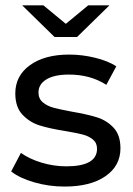

<svg xmlns="http://www.w3.org/2000/svg" viewBox="-20 -698 500 724"><path d="M108.6 -10.6C145.4 0.2 183.7 5.5 223.6 5.5C288.6 5.5 339.9 -7.5 377.7 -33.6C415.4 -59.6 434.2 -94.8 434.2 -138.9C434.2 -172 425.7 -197.8 408.5 -216.2C391.3 -234.6 370.6 -247.6 346.4 -255.3C322.2 -263 290.4 -270.2 251.2 -276.9C221.7 -282.4 198.9 -287.3 182.6 -291.6C166.4 -295.9 152.7 -302.7 141.7 -311.9C130.6 -321.1 125.1 -333.7 125.1 -349.6C125.1 -369.8 134.9 -386.1 154.6 -398.4C174.2 -410.6 202.7 -416.8 240.1 -416.8C294.1 -416.8 341 -403.9 380.9 -378.1L418.6 -448C397.7 -461.5 371.1 -472.3 338.6 -480.2C306.1 -488.2 273.5 -492.2 241 -492.2C179.1 -492.2 129.7 -478.9 92.9 -452.2C56.1 -425.5 37.7 -390.1 37.7 -345.9C37.7 -311.6 46.6 -284.9 64.4 -265.9C82.2 -246.9 103.5 -233.4 128.3 -225.4C153.2 -217.4 185.2 -210.4 224.5 -204.2C253.3 -199.3 275.5 -194.9 291.2 -190.9C306.8 -186.9 319.9 -180.6 330.3 -172C340.7 -163.5 345.9 -151.8 345.9 -137.1C345.9 -92.9 307.3 -70.8 230 -70.8C198.7 -70.8 167.7 -75.4 137.1 -84.6C106.4 -93.8 80.3 -106.1 58.9 -121.4L22.1 -51.5C42.9 -35 71.8 -21.3 108.6 -10.6ZM392.8 -678H312.8L228.2 -608.1L143.5 -678H63.5L185.8 -558.4H270.5Z"/></svg>

Font: Montserrat Ace
Style: Regular
Weight: 500
Designer: Julieta Ulanovsky
Foundry: Julieta Ulanovsky
Version: Version 1